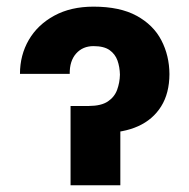

<svg xmlns="http://www.w3.org/2000/svg" viewBox="-20 -552 564 572"><path d="M39.5 -332Q39.5 -387.7 65.8 -433.1Q92.2 -478.4 141.6 -505.3Q190.9 -532.2 258.6 -532.2Q337.1 -532.2 387 -505Q436.8 -477.8 460.6 -432.2Q484.5 -386.5 484.8 -331.1Q484.5 -273.9 460 -234.9Q435.5 -195.8 391.5 -176Q347.5 -156.2 287.7 -156.2H213.1V-236.3H245.1Q281.6 -236.5 301.4 -249.8Q321.2 -263.1 329 -284.6Q336.8 -306.1 337.3 -329.5Q336.8 -352.4 330 -371.7Q323.1 -390.9 306.4 -402.8Q289.6 -414.6 258.6 -414.6Q226.5 -414.6 206.8 -392.5Q187.2 -370.4 187.7 -332ZM190.2 -236.3H338.5V0H190.2Z"/></svg>

Font: Inter Display V
Style: Regular
Weight: 400
Designer: Rasmus Andersson
Foundry: rsms
Version: Version 3.015;git-src